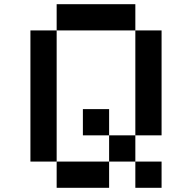

<svg xmlns="http://www.w3.org/2000/svg" viewBox="-20 -895 915 915"><path d="M250 -875H625V-750H250ZM625 -750H750V-250H625ZM625 -250V-125H500V-250ZM625 -125H750V0H625ZM500 -125V0H250V-125ZM250 -125H125V-750H250ZM500 -250H375V-375H500Z"/></svg>

Font: Dogica Pixel
Style: Regular
Weight: 400
Designer: Roberto Mocci
Version: Version 001.000